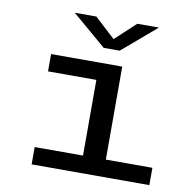

<svg xmlns="http://www.w3.org/2000/svg" viewBox="-79 -779 857 857"><g transform="rotate(10 350.0 -350.0)"><path d="M119.5 0V-78.5H338.5V-421.5H119.5V-500H442V-78.5H653V0ZM191.5 -700H289.5L382.5 -614L475 -700H573L418.5 -568H346Z"/></g></svg>

Font: Trispace SemiExpanded
Style: Regular
Weight: 400
Width: 6
Designer: Tyler Finck
Foundry: Etcetera Type Company
Version: Version 1.210; ttfautohint (v1.8.3)